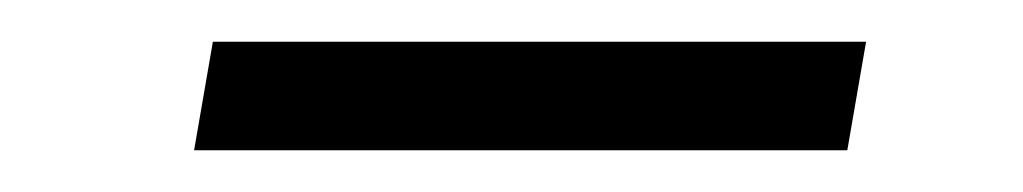

<svg xmlns="http://www.w3.org/2000/svg" viewBox="-20 -355 490 92"><path d="M73 -283H386L395 -335H82Z"/></svg>

Font: Fixel Display 20240404 Light
Style: Italic
Weight: 300
Italic angle: -10°
Designer: AlfaBravo + MacPaw
Foundry: Kyrylo Tkachov, Marchela Mozhyna, Serhii Makarenko, Maria Weinstein, Zakhar Kryvoshyya
Version: Version 1.211;Glyphs 3.2 (3225)